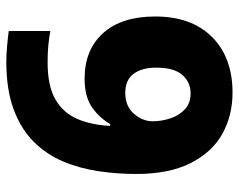

<svg xmlns="http://www.w3.org/2000/svg" viewBox="-96 -668 774 623"><g transform="rotate(-90 291.5 -357.0)"><path d="M38 -303Q38 -364 47 -425Q56 -486 78.5 -539.5Q101 -593 142 -634.5Q183 -676 247 -700Q311 -724 403 -724Q424 -724 453 -721.5Q482 -719 502 -716V-581Q482 -585 457.5 -587.5Q433 -590 400 -590Q323 -590 279.5 -564.5Q236 -539 216.5 -493.5Q197 -448 194 -387H200Q220 -422 254.5 -446Q289 -470 347 -470Q441 -470 495 -410Q549 -350 549 -241Q549 -123 482.5 -56.5Q416 10 302 10Q227 10 167.5 -23.5Q108 -57 73 -126.5Q38 -196 38 -303ZM299 -126Q336 -126 359.5 -153Q383 -180 383 -238Q383 -284 363 -311Q343 -338 301 -338Q258 -338 233.5 -310Q209 -282 209 -249Q209 -220 218.5 -191.5Q228 -163 248 -144.5Q268 -126 299 -126Z"/></g></svg>

Font: Noto Sans Lao Looped ExtraBold
Style: Regular
Weight: 800
Designer: Mark Frömberg, Ben Mitchell
Foundry: The Fontpad Ltd
Version: Version 1.002; ttfautohint (v1.8.4.7-5d5b)